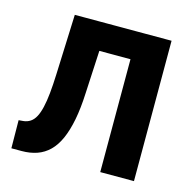

<svg xmlns="http://www.w3.org/2000/svg" viewBox="-84 -613 703 698"><g transform="rotate(15 268.0 -264.0)"><path d="M381.8 -528.3V-424.8H146V-528.3ZM478.5 -528.3V0H351.6V-528.3ZM114.3 -528.3H239.7L226.1 -264.2Q223.6 -206.5 215.1 -162.6Q206.5 -118.7 192.6 -87.6Q178.7 -56.6 158.9 -37.4Q139.2 -18.1 113.3 -9Q87.4 0 55.7 0H17.1L16.1 -105.5L33.2 -106.9Q48.3 -108.4 59.8 -116.2Q71.3 -124 79.1 -138.7Q86.9 -153.3 92.3 -176.3Q97.7 -199.2 100.8 -230.5Q104 -261.7 105.5 -302.7Z"/></g></svg>

Font: Roboto SemiCondensed SemiBold
Style: Regular
Weight: 600
Width: 4
Designer: Christian Robertson
Foundry: Google
Version: Version 3.009; 2024